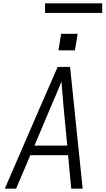

<svg xmlns="http://www.w3.org/2000/svg" viewBox="-20 -1139 640 1159"><path d="M9 0 221 -490 328 -735H403L479 0H410L391 -202H163L77 0ZM386 -260 364 -490Q361 -529 357.5 -568Q354 -607 351 -646Q335 -607 318.5 -568Q302 -529 285 -490L188 -260ZM432 -835H333L349 -935H449ZM252 -1061V-1119H597V-1061Z"/></svg>

Font: Iosevka SS04 Lt Ex Obl
Style: Regular
Weight: 300
Width: 7
Italic angle: -9°
Monospace: yes
Designer: Belleve Invis
Foundry: Belleve Invis
Version: Version 19.0.0; ttfautohint (v1.8.4)